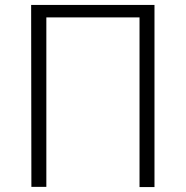

<svg xmlns="http://www.w3.org/2000/svg" viewBox="-20 -752 759 783"><path d="M108 10H169V-681H549V11H610V-732H107Z"/></svg>

Font: GenEiGothic-pro-Light
Style: Regular
Weight: 300
Designer: Ryoko NISHIZUKA (kana & ideographs); Paul D. Hunt (Latin, Greek & Cyrillic); Wenlong ZHANG (bopomofo); Sandoll Communica
Foundry: Adobe Systems Incorporated; o_tamon
Version: Version 1.000.140830